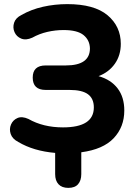

<svg xmlns="http://www.w3.org/2000/svg" viewBox="-20 -735 672 933"><path d="M312 178Q281 178 264.5 160.5Q248 143 248 111V8Q143 -1 69 -45Q40 -60 32 -84Q24 -108 33.5 -130Q43 -152 65 -161.5Q87 -171 118 -157Q190 -116 286 -116Q436 -116 436 -213Q436 -256 407.5 -277Q379 -298 318 -298H202Q139 -298 139 -358Q139 -417 202 -417H300Q417 -417 417 -500Q416 -540 386 -564.5Q356 -589 289 -589Q249 -589 210 -580Q171 -571 137 -552Q106 -538 83 -547.5Q60 -557 50.5 -579Q41 -601 48.5 -624.5Q56 -648 84 -662Q131 -689 188.5 -702Q246 -715 307 -715Q438 -715 502.5 -661Q567 -607 567 -522Q567 -466 538 -425Q509 -384 459 -365Q519 -348 551.5 -305.5Q584 -263 584 -198Q584 -118 532.5 -63.5Q481 -9 375 5V111Q375 142 359.5 160Q344 178 312 178Z"/></svg>

Font: Chiron GoRound TC
Style: Bold
Weight: 700
Designer: Ryoko NISHIZUKA 西塚涼子 (kana, bopomofo & ideographs); Paul D. Hunt (Latin, Greek & Cyrillic); Sandoll Communications 산돌커뮤니
Foundry: Adobe
Version: Version 1.000;hotconv 1.1.1;makeotfexe 2.6.0